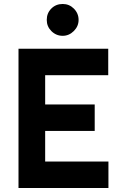

<svg xmlns="http://www.w3.org/2000/svg" viewBox="-20 -945 628 965"><path d="M375 -845Q375 -878 351 -902Q328 -925 295 -925Q261 -925 238 -902Q215 -879 215 -845Q215 -812 238 -789Q262 -765 295 -765Q327 -765 351 -789Q375 -813 375 -845ZM73 0H525V-133H207V-287H456V-420H207V-567H524V-700H73Z"/></svg>

Font: Unageo
Style: Bold
Weight: 700
Designer: Richard Sepsi
Foundry: Richard Sepsi
Version: Version 2.000